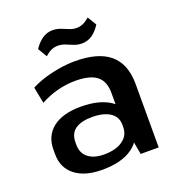

<svg xmlns="http://www.w3.org/2000/svg" viewBox="-134 -842 888 961"><g transform="rotate(-20 310.0 -362.0)"><path d="M422 -187V-338Q422 -399 386 -427.5Q350 -456 272 -456Q224 -456 176 -443.5Q128 -431 85 -407L68 -494Q98 -510 138 -522.5Q178 -535 221.5 -542Q265 -549 304 -549Q428 -549 489.5 -496.5Q551 -444 551 -338V0H455ZM248 9Q156 9 104 -32Q52 -73 52 -146V-169Q52 -243 104.5 -284Q157 -325 253 -325Q353 -325 411 -285.5Q469 -246 469 -173V-149Q469 -75 410.5 -33Q352 9 248 9ZM284 -60Q346 -60 382.5 -86Q419 -112 419 -156V-169Q419 -211 384.5 -234Q350 -257 288 -257Q231 -257 199.5 -235Q168 -213 168 -165V-154Q168 -109 198.5 -84.5Q229 -60 284 -60ZM152 -669Q173 -700 197.5 -716.5Q222 -733 251 -733Q274 -733 293.5 -725.5Q313 -718 332 -710Q351 -702 370 -702Q388 -702 405 -709.5Q422 -717 439 -733L468 -685Q448 -653 423.5 -636.5Q399 -620 369 -620Q346 -620 326.5 -628Q307 -636 288.5 -643.5Q270 -651 249 -651Q231 -651 214.5 -643.5Q198 -636 181 -620Z"/></g></svg>

Font: Pathway Extreme 28pt SemiBold
Style: Regular
Weight: 600
Designer: Eduardo Rodriguez Tunni
Foundry: Eduardo Rodriguez Tunni
Version: Version 1.001;gftools[0.9.26]